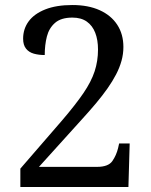

<svg xmlns="http://www.w3.org/2000/svg" viewBox="-20 -744 599 764"><path d="M61 0V-73L228 -266Q281 -328 312 -373.5Q343 -419 356.5 -460Q370 -501 370 -547Q370 -585 359 -613.5Q348 -642 325.5 -658Q303 -674 268 -674Q223 -674 199 -653Q175 -632 166.5 -598.5Q158 -565 158 -525Q134 -525 114.5 -530.5Q95 -536 83.5 -550.5Q72 -565 72 -590Q72 -629 94 -659Q116 -689 160 -706.5Q204 -724 268 -724Q331 -724 376.5 -703.5Q422 -683 446.5 -645.5Q471 -608 471 -557Q471 -529 463.5 -502Q456 -475 442 -448Q428 -421 408 -392.5Q388 -364 362 -333Q336 -302 304 -267L135 -80H366Q411 -80 427 -103Q443 -126 450 -155L454 -173H496L491 0Z"/></svg>

Font: Noto Serif Gujarati
Style: Regular
Weight: 400
Designer: Universal Thirst, Indian Type Foundry and the Monotype Design Team
Foundry: Monotype Imaging Inc.
Version: Version 2.102